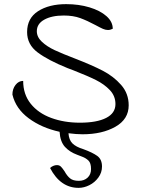

<svg xmlns="http://www.w3.org/2000/svg" viewBox="-20 -631 682 928"><path d="M379 18Q349 18 311 13Q313 45 330 62Q347 79 383 90Q427 106 450 122.5Q473 139 473 174Q473 203 455.5 227Q438 251 412 264Q386 277 360 277Q272 277 222 181Q228 175 237 171Q246 167 255 167Q267 167 274.5 174.5Q282 182 292 197Q304 219 318.5 231Q333 243 361 243Q387 243 403.5 227.5Q420 212 420 186Q420 157 407.5 145Q395 133 377.5 126.5Q360 120 353 117Q317 104 294 79Q271 54 268 6Q181 -13 118.5 -59.5Q56 -106 40 -174Q40 -201 55 -220.5Q70 -240 92 -240Q92 -175 128.5 -129.5Q165 -84 227.5 -61Q290 -38 366 -38Q448 -38 493 -61Q538 -84 538 -128Q538 -167 511 -195.5Q484 -224 444 -244Q404 -264 335 -291Q329 -293 306 -302Q212 -340 161.5 -378Q111 -416 111 -476Q111 -543 164 -577Q217 -611 300 -611Q361 -611 412.5 -595.5Q464 -580 494.5 -553Q525 -526 525 -492Q513 -486 502 -486Q490 -486 477.5 -491.5Q465 -497 441 -510Q402 -531 368 -543.5Q334 -556 288 -556Q230 -556 194 -536Q158 -516 158 -480Q158 -452 182.5 -429Q207 -406 244.5 -388.5Q282 -371 345 -347Q425 -316 477 -289Q529 -262 565.5 -220.5Q602 -179 602 -122Q602 -55 538 -18.5Q474 18 379 18Z"/></svg>

Font: Indie Flower
Style: Regular
Weight: 400
Designer: Kimberly Geswein
Foundry: Kimberly Geswein
Version: Version 2.000